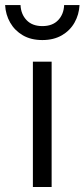

<svg xmlns="http://www.w3.org/2000/svg" viewBox="-59 -746 337 766"><path d="M72.2 0V-500H147V0ZM109.9 -586.2Q64.6 -586.2 32.2 -605.1Q-0.2 -624 -18.4 -655.8Q-36.6 -687.6 -38.6 -725.8H22.9Q24.5 -689.2 47.1 -665.6Q69.7 -641.9 109.9 -641.9Q150.8 -641.9 173.2 -665.8Q195.6 -689.6 196.8 -725.8H258.3Q256.3 -687.6 238.3 -655.8Q220.3 -624 187.7 -605.1Q155.1 -586.2 109.9 -586.2Z"/></svg>

Font: Titillium Web
Style: Bold
Weight: 700
Designer: Mohamed Gaber, Accademia di Belle Arti di Urbino
Foundry: Kief Type Foundry, Accademia di Belle Arti di Urbino
Version: Version 3.000